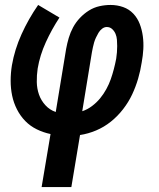

<svg xmlns="http://www.w3.org/2000/svg" viewBox="-20 -540 640 775"><path d="M148 215 184 1Q155 -5 128.5 -18Q102 -31 82 -51.5Q62 -72 48.5 -98.5Q35 -125 29 -154Q23 -183 23 -214Q23 -245 28 -276Q39 -340 67 -402Q95 -464 134 -520L220 -469Q189 -422 165 -369.5Q141 -317 132 -263Q128 -236 128.5 -209Q129 -182 137.5 -158Q146 -134 163.5 -115Q181 -96 205 -88L247 -343Q251 -365 257.5 -387Q264 -409 275 -429.5Q286 -450 302.5 -467.5Q319 -485 339 -497.5Q359 -510 381.5 -515Q404 -520 426 -520Q453 -520 477 -511.5Q501 -503 518 -485Q535 -467 544 -443.5Q553 -420 556.5 -394Q560 -368 558.5 -341.5Q557 -315 552 -288Q547 -255 537.5 -222.5Q528 -190 513.5 -159Q499 -128 477 -99.5Q455 -71 427.5 -49Q400 -27 368 -13.5Q336 0 303 5L268 215ZM312 -91Q333 -98 351.5 -112Q370 -126 384 -143Q398 -160 409 -180Q420 -200 427 -220Q434 -240 439.5 -261Q445 -282 449 -303Q451 -316 452 -328.5Q453 -341 453 -354Q453 -367 452 -379.5Q451 -392 446.5 -403Q442 -414 433 -422.5Q424 -431 411 -431Q401 -431 392 -424Q383 -417 377.5 -407.5Q372 -398 367.5 -388.5Q363 -379 360 -369Q357 -359 355 -349Q353 -339 351 -329Z"/></svg>

Font: Iosevka Extended Oblique
Style: Bold
Weight: 700
Width: 7
Italic angle: -9°
Monospace: yes
Designer: Belleve Invis
Foundry: Belleve Invis
Version: Version 32.5.0; ttfautohint (v1.8.4)